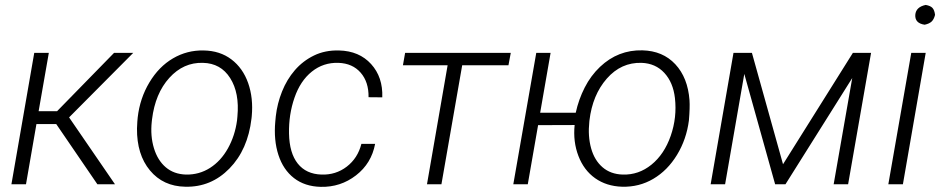

<svg xmlns="http://www.w3.org/2000/svg" viewBox="-20 -741 3785 772"><path d="M206.1 -242.2H126.5L84.5 0H25.9L117.7 -528.3H176.3L135.3 -293.9H209.5L438.5 -528.3H515.6L257.8 -269L442.4 0H371.6Z M533.7 -269Q542.5 -345.7 580.6 -409.4Q618.7 -473.1 675.5 -506.3Q732.4 -539.6 798.8 -538.1Q864.3 -537.1 910.4 -502.2Q956.5 -467.3 977.8 -407Q999 -346.7 992.2 -273.4L991.2 -264.2Q976.6 -139.2 902.6 -63.5Q828.6 12.2 725.1 9.8Q636.2 8.3 583 -55.7Q529.8 -119.6 530.8 -224.6L532.2 -252.4ZM590.3 -252.4Q584 -194.3 598.9 -145.3Q613.8 -96.2 646.5 -68.4Q679.2 -40.5 728 -39.1Q780.8 -38.1 824.5 -65.9Q868.2 -93.8 896.5 -144.5Q924.8 -195.3 933.1 -256.8L934.6 -272.9Q943.4 -367.2 905.5 -427Q867.7 -486.8 795.9 -488.3Q717.8 -490.7 660.9 -428Q604 -365.2 591.3 -261.2Z M1272.5 -39.1Q1330.1 -37.1 1374.3 -71Q1418.5 -105 1433.1 -162.6H1488.3Q1473.6 -84 1411.4 -35.9Q1349.1 12.2 1269.5 10.3Q1205.6 8.8 1162.1 -24.9Q1118.7 -58.6 1099.4 -118.2Q1080.1 -177.7 1086.9 -252.4L1088.9 -273.4Q1094.7 -324.7 1114 -373Q1133.3 -421.4 1165.5 -458.7Q1197.8 -496.1 1242.4 -517.8Q1287.1 -539.6 1343.3 -538.1Q1424.3 -536.1 1472.2 -483.4Q1520 -430.7 1517.1 -349.6L1461.9 -350.1Q1462.9 -411.1 1430.2 -448.7Q1397.5 -486.3 1340.8 -488.3Q1280.3 -490.2 1233.9 -453.1Q1187.5 -416 1164.1 -348.1Q1140.6 -280.3 1142.1 -204.1Q1143.6 -125.5 1177.2 -83.3Q1210.9 -41 1272.5 -39.1Z M2024.4 -478.5H1838.4L1754.9 0H1696.8L1779.8 -478.5H1600.1L1608.9 -528.3H2033.7Z M2151.9 -287.6H2294.9Q2306.6 -341.3 2331.1 -389.2Q2355.5 -437 2392.6 -472.2Q2465.3 -541 2563 -538.6Q2645 -536.6 2695.3 -482.7Q2745.6 -428.7 2752.4 -337.9Q2754.4 -309.1 2750 -256.8Q2740.2 -180.7 2702.1 -118.2Q2664.1 -55.7 2606.9 -22Q2549.8 11.7 2481 9.8Q2418.5 7.8 2373 -24.4Q2327.6 -56.6 2305.7 -114Q2283.7 -171.4 2290.5 -238.3L2143.6 -237.8L2102.1 0H2043.9L2136.2 -528.3H2193.8ZM2349.6 -252Q2343.3 -193.4 2356.7 -145Q2370.1 -96.7 2402.6 -68.6Q2435.1 -40.5 2483.9 -39.1Q2547.9 -37.1 2599.4 -78.9Q2650.9 -120.6 2676.8 -194.8Q2702.6 -269 2693.8 -346.7Q2686.5 -409.7 2651.1 -448Q2615.7 -486.3 2559.6 -488.3Q2477.5 -490.7 2419.9 -425Q2362.3 -359.4 2350.1 -256.8Z M3128.4 -80.6 3409.2 -528.3H3482.4L3390.1 0H3332L3406.7 -427.2L3138.2 0H3096.7L2972.7 -443.8L2895.5 0H2837.4L2929.2 -528.3H3003.4Z M3610.4 0H3551.8L3644 -528.3H3702.1ZM3660.2 -681.2Q3662.6 -712.9 3702.1 -721.2Q3721.2 -717.8 3729.2 -709.2Q3737.3 -700.7 3739.7 -681.2Q3734.9 -662.6 3725.6 -654.1Q3716.3 -645.5 3697.8 -641.6Q3658.2 -647.5 3660.2 -681.2Z"/></svg>

Font: RobotoInd Light
Style: Italic
Weight: 300
Italic angle: -12°
Designer: Google
Version: Version 2.001151; 2014